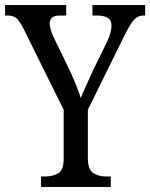

<svg xmlns="http://www.w3.org/2000/svg" viewBox="-24 -734 590 754"><path d="M137 0V-41H154Q183 -41 204.5 -53.5Q226 -66 226 -110V-303L69 -620Q54 -649 42 -661Q30 -673 7 -673H-4V-714H236V-673H211Q187 -673 179 -663.5Q171 -654 171 -642Q171 -630 176 -615Q181 -600 186 -589L250 -457Q264 -427 275 -399.5Q286 -372 293 -349Q301 -369 314 -397Q327 -425 341 -457L396 -569Q414 -607 414 -633Q414 -655 399 -664Q384 -673 359 -673H339V-714H546V-673H537Q518 -673 502.5 -656.5Q487 -640 465 -595L321 -303V-115Q321 -68 342 -54.5Q363 -41 391 -41H411V0Z"/></svg>

Font: Noto Serif Georgian Condensed
Style: Regular
Weight: 400
Width: 3
Designer: Monotype Design Team, Akaki Razmadze
Foundry: Google LLC
Version: Version 2.003; ttfautohint (v1.8.4.7-5d5b)